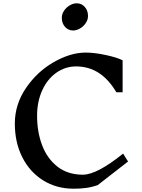

<svg xmlns="http://www.w3.org/2000/svg" viewBox="-20 -1125 860 1165"><path d="M724 -759V-565H686Q594 -722 442 -722Q376 -722 321.5 -683.5Q267 -645 236 -576.5Q205 -508 205 -423Q205 -325 235.5 -244Q266 -163 328.5 -114Q391 -65 483 -65Q568 -65 727 -193L757 -145L573 -2Q536 11 501.5 15.5Q467 20 427 20Q322 20 241 -31Q160 -82 115 -171.5Q70 -261 70 -375Q70 -492 138 -591.5Q206 -691 307 -748.5Q408 -806 500 -806Q553 -806 622.5 -791Q692 -776 724 -759ZM514 -1028Q514 -1005 500 -984.5Q486 -964 465 -952Q444 -940 424 -940Q394 -940 374.5 -962Q355 -984 355 -1017Q355 -1040 369 -1060.5Q383 -1081 404 -1093Q425 -1105 445 -1105Q475 -1105 494.5 -1083Q514 -1061 514 -1028Z"/></svg>

Font: Inknut
Style: Antiqua
Weight: 400
Designer: Claus Eggers Srensen
Foundry: Claus Eggers Srensen
Version: Version 1.000; ttfautohint (v1.2) -l 7 -r 28 -G 50 -x 13 -D 